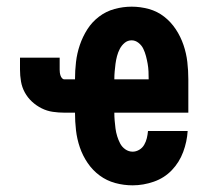

<svg xmlns="http://www.w3.org/2000/svg" viewBox="-20 -548 640 576"><path d="M378 8Q351 8 325.5 1Q300 -6 279 -21.5Q258 -37 243 -59Q228 -81 219.5 -106Q211 -131 208 -157Q205 -183 205 -210H173Q156 -210 138.5 -212.5Q121 -215 105 -223Q89 -231 76 -243Q63 -255 54.5 -270.5Q46 -286 43 -303.5Q40 -321 40 -339V-375H159V-339Q159 -335 159.5 -330.5Q160 -326 161.5 -321.5Q163 -317 166 -313.5Q169 -310 173 -310H205Q205 -336 208 -362Q211 -388 219.5 -413Q228 -438 242 -460Q256 -482 277 -498Q298 -514 323.5 -521Q349 -528 375 -528Q401 -528 426.5 -521Q452 -514 472.5 -498Q493 -482 507.5 -460Q522 -438 530.5 -413Q539 -388 542 -362Q545 -336 545 -310V-210H323Q323 -198 324 -186Q325 -174 326.5 -162.5Q328 -151 331.5 -139.5Q335 -128 340.5 -117.5Q346 -107 356 -100Q366 -93 378 -93Q388 -93 397.5 -98.5Q407 -104 412.5 -113.5Q418 -123 420.5 -133.5Q423 -144 424 -155H543Q541 -123 529.5 -92Q518 -61 495.5 -37.5Q473 -14 441.5 -3Q410 8 378 8ZM323 -310H426Q426 -322 425.5 -333.5Q425 -345 423 -356.5Q421 -368 418 -379.5Q415 -391 410 -401.5Q405 -412 395.5 -419.5Q386 -427 375 -427Q363 -427 354 -419.5Q345 -412 339.5 -401.5Q334 -391 331 -379.5Q328 -368 326.5 -356.5Q325 -345 324 -333.5Q323 -322 323 -310Z"/></svg>

Font: Iosevka SS04 Extended
Style: Bold
Weight: 700
Width: 7
Monospace: yes
Designer: Belleve Invis
Foundry: Belleve Invis
Version: Version 19.0.0; ttfautohint (v1.8.4)